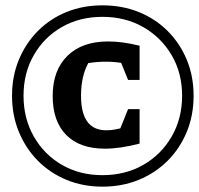

<svg xmlns="http://www.w3.org/2000/svg" viewBox="-20 -686 744 718"><path d="M363 12Q290 12 228.5 -13.5Q167 -39 121.5 -85Q76 -131 50.5 -193Q25 -255 25 -328Q25 -401 50.5 -462.5Q76 -524 121.5 -570Q167 -616 228.5 -641Q290 -666 363 -666Q437 -666 499 -641Q561 -616 607 -570Q653 -524 678.5 -462.5Q704 -401 704 -328Q704 -255 678.5 -193Q653 -131 607 -85Q561 -39 499 -13.5Q437 12 363 12ZM363 -31Q449 -31 516 -69.5Q583 -108 622 -175.5Q661 -243 661 -328Q661 -413 622 -479.5Q583 -546 516 -584.5Q449 -623 363 -623Q278 -623 211.5 -585Q145 -547 106.5 -480Q68 -413 68 -328Q68 -243 106.5 -175.5Q145 -108 211.5 -69.5Q278 -31 363 -31ZM372 -130Q279 -130 228 -181Q177 -232 177 -327Q177 -423 232 -477Q287 -531 384 -531Q438 -531 502 -515V-387H459L433 -451Q373 -460 310 -450Q283 -400 283 -328Q283 -248 319 -217.5Q355 -187 430 -206L459 -278H502V-149Q429 -130 372 -130Z"/></svg>

Font: Piazzolla SC
Style: Bold Italic
Weight: 700
Italic angle: -11.3°
Designer: Juan Pablo del Peral
Foundry: Huerta Tipografica
Version: Version 1.330